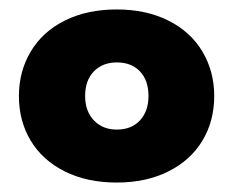

<svg xmlns="http://www.w3.org/2000/svg" viewBox="-20 -734 493 406"><path d="M20 -531Q20 -583 45 -625Q70 -667 117 -690.5Q164 -714 227 -714Q289 -714 336 -690.5Q383 -667 408 -625Q433 -583 433 -531Q433 -478 408 -436.5Q383 -395 336 -371.5Q289 -348 227 -348Q164 -348 117 -371.5Q70 -395 45 -436.5Q20 -478 20 -531ZM294 -531Q294 -564 276 -583Q258 -602 227 -602Q197 -602 178.5 -583Q160 -564 160 -531Q160 -499 178.5 -479.5Q197 -460 227 -460Q258 -460 276 -479.5Q294 -499 294 -531Z"/></svg>

Font: Readiness ExtraBold
Style: Regular
Weight: 800
Designer: Katatrad Team
Foundry: CadsonDemak
Version: Version 1.00;January 16, 2020;FontCreator 12.0.0.2550 64-bit